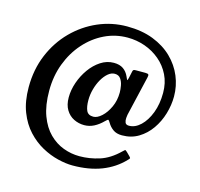

<svg xmlns="http://www.w3.org/2000/svg" viewBox="-137 -941 1360 1306"><g transform="rotate(15 543.5 -288.0)"><path d="M839 82.5Q776.5 148.5 688 182.8Q599.5 217 484 217Q437.5 217 380.8 203.2Q324 189.5 267.5 158.8Q211 128 163.8 77.2Q116.5 26.5 87.8 -47.2Q59 -121 59 -221Q59 -346 102.8 -450.5Q146.5 -555 222.5 -631.8Q298.5 -708.5 395.8 -750.8Q493 -793 600 -793Q704.5 -793 784.8 -761.8Q865 -730.5 919.8 -677Q974.5 -623.5 1002.5 -555.8Q1030.5 -488 1030.5 -415Q1030.5 -354 1012.2 -292.5Q994 -231 958.5 -180.2Q923 -129.5 872.2 -98.8Q821.5 -68 756 -68Q717 -68 692.8 -85.8Q668.5 -103.5 654.5 -128Q645.5 -143 641 -145.8Q636.5 -148.5 619 -130.5Q591 -102 558.5 -85.2Q526 -68.5 490 -68.5Q450.5 -68.5 416.2 -85.5Q382 -102.5 361 -137.2Q340 -172 340 -224Q340 -276 358.5 -329.8Q377 -383.5 409.5 -429Q442 -474.5 485 -502.5Q528 -530.5 577 -530.5Q617.5 -530.5 643.2 -512.8Q669 -495 683 -463Q692 -442 694.5 -440.5Q697 -439 702 -461L711.5 -505.5Q713.5 -514.5 717.5 -517.2Q721.5 -520 733.5 -520H800.5Q818 -520 822.2 -514.8Q826.5 -509.5 822.5 -493.5L757 -213Q756 -206.5 754.2 -189.8Q752.5 -173 758.2 -158.2Q764 -143.5 785.5 -143.5Q828.5 -143.5 866.8 -179.8Q905 -216 928.8 -278.2Q952.5 -340.5 952.5 -419Q952.5 -489 925.2 -544.5Q898 -600 851.2 -639.5Q804.5 -679 745.5 -699.8Q686.5 -720.5 623 -720.5Q537 -720.5 460.8 -683.5Q384.5 -646.5 325.8 -580.2Q267 -514 233.5 -425.5Q200 -337 200 -234Q200 -131 227 -58.8Q254 13.5 299.2 58.2Q344.5 103 400 123.5Q455.5 144 513 144Q584 144 653.5 122Q723 100 787 37.5Q798.5 26.5 802.5 23.5Q806.5 20.5 818.5 32.5L842.5 56.5Q851.5 65.5 849.8 69.5Q848 73.5 839 82.5ZM667 -346Q667 -367 662.2 -393.8Q657.5 -420.5 643.5 -440.2Q629.5 -460 602 -460Q577.5 -460 554.8 -440.8Q532 -421.5 513.8 -389.8Q495.5 -358 484.8 -319Q474 -280 474 -240Q474 -194.5 486.2 -167.2Q498.5 -140 535 -140Q562.5 -140 593.2 -168Q624 -196 645.5 -242.8Q667 -289.5 667 -346Z"/></g></svg>

Font: Besley SemiBold
Style: Regular
Weight: 600
Designer: Owen Earl
Foundry: indestructible type*
Version: Version 2.001; ttfautohint (v1.8.3)